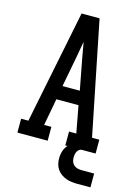

<svg xmlns="http://www.w3.org/2000/svg" viewBox="-136 -808 771 1072"><g transform="rotate(15 250.0 -272.5)"><path d="M24 0V-80H66L198 -735H302L434 -80H476V0H301V-80H343L314 -236H186L157 -80H199V0ZM300 -316 267 -490Q263 -514 258.5 -537.5Q254 -561 250 -585Q246 -561 241.5 -537.5Q237 -514 233 -490L200 -316ZM422 190Q405 190 388.5 188Q372 186 356.5 180.5Q341 175 327 165Q313 155 303.5 141.5Q294 128 290 111.5Q286 95 286 78Q286 56 293 34.5Q300 13 316 -2.5Q332 -18 353.5 -24.5Q375 -31 397 -31V0Q388 0 381 5.5Q374 11 370 19Q366 27 364.5 35.5Q363 44 363 53Q363 65 366.5 76Q370 87 378.5 95Q387 103 398.5 106.5Q410 110 422 110H497V190Z"/></g></svg>

Font: Iosevka Slab Medium
Style: Regular
Weight: 500
Monospace: yes
Designer: Belleve Invis
Foundry: Belleve Invis
Version: Version 11.1.1; ttfautohint (v1.8.3)